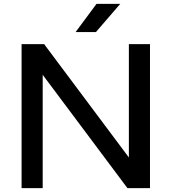

<svg xmlns="http://www.w3.org/2000/svg" viewBox="-20 -967 882 987"><path d="M91 0V-740H207L642.5 -157.5V-740H751V0H635L199.5 -582.5V0ZM368.5 -802 476 -947H598L473 -802Z"/></svg>

Font: Encode Sans Expanded Expanded Medium
Style: Regular
Weight: 500
Width: 7
Designer: Multiple Designers
Foundry: Impallari Type
Version: Version 3.000; ttfautohint (v1.8.3) -l 8 -r 50 -G 200 -x 14 